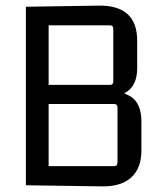

<svg xmlns="http://www.w3.org/2000/svg" viewBox="-20 -659 584 683"><path d="M483 -123Q483 -61 447 -28Q411 5 343 4L72 0V-635L331 -639Q399 -640 433.5 -609Q468 -578 468 -514V-417Q468 -358 432 -333Q396 -308 328 -308L341 -337Q413 -338 448 -313.5Q483 -289 483 -226ZM153 -305V-54L138 -68H386Q398 -68 398 -81V-277Q398 -289 386 -289H139ZM153 -585V-342L139 -357H371Q383 -357 383 -370V-556Q383 -569 371 -569H140Z"/></svg>

Font: Gemunu Libre ExtraLight
Style: Regular
Weight: 400
Version: Version 1.100